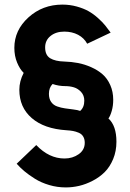

<svg xmlns="http://www.w3.org/2000/svg" viewBox="-20 -735 572 843"><path d="M491.2 -112.8Q491.2 -71.3 476.8 -36.6Q462.4 -2 439.5 20.8Q416.5 43.5 386.7 58.8Q356.9 74.2 327.4 81.1Q297.9 87.9 269 87.9Q231.4 87.9 196 77.4Q160.6 66.9 133.3 49.8Q106 32.7 86.9 16.6Q67.9 0.5 53.2 -16.1L139.2 -98.1Q195.3 -39.1 263.2 -39.1Q298.8 -39.1 325.4 -57.9Q352.1 -76.7 352.1 -107.9Q352.1 -124.5 345.2 -135.7Q338.4 -147 325.4 -152.3Q312.5 -157.7 300.5 -159.9Q288.6 -162.1 272 -163.1Q173.8 -169.4 119.4 -216.6Q64.9 -263.7 64.9 -340.8Q64.9 -378.4 84 -415Q67.4 -430.7 55.2 -460Q43 -489.3 43 -524.9Q43 -602.5 105 -658.7Q167 -714.8 253.9 -714.8Q287.1 -714.8 317.4 -706.3Q347.7 -697.8 368.9 -685.8Q390.1 -673.8 410.2 -655.8Q430.2 -637.7 441.7 -623.5Q453.1 -609.4 465.8 -591.8L362.8 -543Q349.1 -568.4 322.8 -582.3Q296.4 -596.2 262.2 -596.2Q225.6 -596.2 201.9 -577.1Q178.2 -558.1 178.2 -526.9Q178.2 -492.7 200.4 -479.2Q222.7 -465.8 262.2 -464.8Q293.5 -463.9 322.8 -458.3Q352.1 -452.6 380.6 -439.9Q409.2 -427.2 430.2 -408.9Q451.2 -390.6 464.1 -361.6Q477.1 -332.5 477.1 -296.9Q477.1 -270.5 470.7 -248.3Q464.4 -226.1 456.1 -214.8Q491.2 -183.1 491.2 -112.8ZM332 -248Q350.1 -263.7 350.1 -293Q350.1 -315.9 336.2 -331.1Q322.3 -346.2 304.4 -351.6Q286.6 -356.9 267.1 -356.9Q237.8 -356.9 210.9 -366.2Q194.8 -350.1 194.8 -323.2Q194.8 -301.3 204.6 -287.4Q214.4 -273.4 231.2 -267.6Q248 -261.7 265.1 -259.3Q282.2 -256.8 302 -254.4Q321.8 -252 332 -248Z"/></svg>

Font: Rawline
Style: Bold
Weight: 700
Designer: Matt McInerney, Pablo Impallari, Rodrigo Fuenzalida
Foundry: Matt McInerney, Pablo Impallari, Rodrigo Fuenzalida
Version: Version 4.020;PS 004.020;hotconv 1.0.88;makeotf.lib2.5.64775